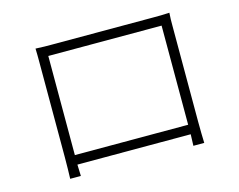

<svg xmlns="http://www.w3.org/2000/svg" viewBox="-94 -813 1189 956"><g transform="rotate(-15 500.0 -335.5)"><path d="M158 -671C159 -649 159 -624 159 -605C159 -578 159 -139 159 -110C159 -82 158 -17 157 0H212L210 -59H794L792 0H848C847 -15 846 -82 846 -110C846 -134 846 -567 846 -605C846 -626 846 -650 848 -671C821 -669 786 -669 766 -669C731 -669 279 -669 238 -669C216 -669 196 -669 158 -671ZM210 -108V-619H794V-108Z"/></g></svg>

Font: Noto Sans CJK SC Light
Style: Regular
Weight: 300
Designer: Ryoko NISHIZUKA 西塚涼子 (kana, bopomofo & ideographs); Paul D. Hunt (Latin, Greek & Cyrillic); Sandoll Communications 산돌커뮤니
Foundry: Adobe
Version: Version 2.004;hotconv 1.0.118;makeotfexe 2.5.65603